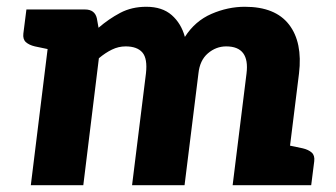

<svg xmlns="http://www.w3.org/2000/svg" viewBox="-20 -547 991 567"><path d="M71 0 135 -519H231Q260 -519 266 -493L271 -465Q301 -491 335 -509Q369 -527 412 -527Q459 -527 487 -502.5Q515 -478 526 -438Q556 -485 604.5 -506Q653 -527 703 -527Q793 -527 833.5 -474.5Q874 -422 863 -330L822 0H667L708 -330Q713 -370 698 -390Q683 -410 648 -410Q618 -410 594 -389.5Q570 -369 566 -330L525 0H370L411 -330Q416 -374 400.5 -392Q385 -410 351 -410Q330 -410 310.5 -400.5Q291 -391 272 -375L226 0ZM155 -519 126 -401 83 -410Q66 -414 56.5 -422.5Q47 -431 49 -448L58 -519ZM802 0 831 -118 874 -109Q891 -105 900.5 -96.5Q910 -88 908 -71L899 0Z"/></svg>

Font: Aleo Black
Style: Italic
Weight: 900
Italic angle: -7°
Designer: Alessio Laiso
Foundry: Alessio Laiso
Version: Version 2.001;gftools[0.9.29]